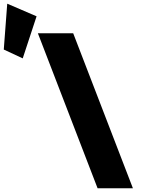

<svg xmlns="http://www.w3.org/2000/svg" viewBox="-243 -1002 789 1022"><path d="M-222.9 -738.3 -122 -691.3 -48.3 -915.2 -204.5 -982.4ZM146.6 -825H-41.4L276.4 0H464.4Z"/></svg>

Font: Hussar
Style: BdOpOblFour
Weight: 700
Foundry: Cannot Into Space Fonts
Version: Version 2.00